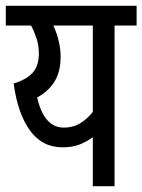

<svg xmlns="http://www.w3.org/2000/svg" viewBox="-20 -642 491 662"><path d="M375 0V-554H451V-622H0V-554H87Q97 -536 105.5 -511Q114 -486 114 -458Q114 -414 92 -390.5Q70 -367 27 -354Q41 -251 83 -192.5Q125 -134 196 -134Q230 -134 255 -144Q280 -154 300 -169V0ZM200 -202Q132 -202 108 -306Q146 -326 167.5 -360Q189 -394 189 -447Q189 -498 164 -554H300V-256Q281 -232 256.5 -217Q232 -202 200 -202Z"/></svg>

Font: Noto Sans Devanagari Extra Condensed
Style: Regular
Weight: 400
Width: 2
Designer: Monotype Design Team
Foundry: Monotype Imaging Inc.
Version: 1.000